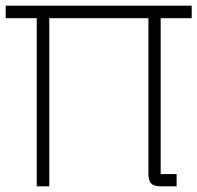

<svg xmlns="http://www.w3.org/2000/svg" viewBox="-25 -654 693 674"><path d="M104 -622H148V0H104ZM648 -634V-590H-5V-634ZM496 -622H539V-43H595V0H539Q522 0 512.5 -5Q503 -10 499.5 -20Q496 -30 496 -43Z"/></svg>

Font: Matangi Light
Style: Regular
Weight: 300
Designer: Prashant Pant
Foundry: The Graphic Ant
Version: Version 3.002